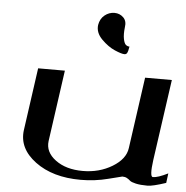

<svg xmlns="http://www.w3.org/2000/svg" viewBox="-55 -841 868 894"><g transform="rotate(5 379.5 -394.0)"><path d="M737.3 -500 683.6 -121.1Q672.9 -42 688.5 -42Q711.9 -42 758.8 -65.4L752.9 -20.5Q691.4 0 667 0Q633.8 0 612.3 -4.9Q590.8 -9.8 584 -16.1Q577.1 -22.5 568.4 -27.3Q559.6 -32.2 546.9 -32.2Q544.9 -32.2 482.9 -16.1Q420.9 0 354.5 0Q223.6 0 141.6 -61Q59.6 -122.1 71.3 -208L112.3 -500H237.3L190.4 -167Q183.6 -115.2 232.9 -78.6Q282.2 -42 360.4 -42Q437.5 -42 498 -78.6Q558.6 -115.2 565.4 -167L612.3 -500ZM498 -725.6Q494.1 -691.4 498.5 -670.4Q502.9 -649.4 510.7 -643.6Q518.6 -637.7 527.3 -637.7Q526.4 -635.7 525.4 -629.4Q524.4 -623 523.4 -619.1Q522.5 -615.2 520.5 -610.4Q518.6 -605.5 515.1 -603Q511.7 -600.6 506.8 -600.6Q493.2 -600.6 461.4 -614.3Q429.7 -627.9 398.9 -658.7Q368.2 -689.5 373 -725.6Q377.9 -754.9 398.4 -771.5Q418.9 -788.1 444.3 -788.1Q468.8 -788.1 485.8 -771.5Q502.9 -754.9 498 -725.6Z"/></g></svg>

Font: okolaks
Style: BoldItalic
Weight: 600
Width: 8
Italic angle: -8°
Version: Version 000.6.0